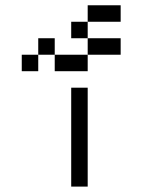

<svg xmlns="http://www.w3.org/2000/svg" viewBox="-20 -895 540 728"><path d="M437.5 -812.5H312.5V-875H437.5ZM62.5 -687.5H125V-625H62.5ZM125 -750H187.5V-687.5H125ZM187.5 -687.5H312.5V-625H187.5ZM250 -562.5H312.5V-187.5H250ZM250 -812.5H312.5V-750H250ZM312.5 -750H437.5V-687.5H312.5Z"/></svg>

Font: 寒蝉点阵体 16px
Style: Regular
Weight: 400
Designer: Designed by Warren2060
Foundry: ChillType
Version: Version 1.000